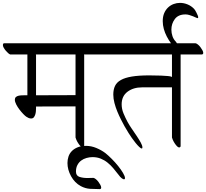

<svg xmlns="http://www.w3.org/2000/svg" viewBox="-52 -987 1430 1332"><path d="M131 -177Q123 -182 109.5 -196Q96 -210 83 -227Q70 -244 60.5 -262.5Q51 -281 51 -295Q51 -307 58 -313.5Q65 -320 75.5 -322.5Q86 -325 97.5 -325.5Q109 -326 117 -326H138V-609H19Q13 -611 4.5 -618.5Q-4 -626 -12 -635.5Q-20 -645 -26 -655.5Q-32 -666 -32 -675Q-32 -683 -26 -687H636Q643 -686 652.5 -678.5Q662 -671 670 -660.5Q678 -650 684 -639Q690 -628 690 -620Q690 -611 681 -609H531Q532 -607 532 -603V-265V29Q528 36 522 36Q515 36 506.5 27Q498 18 490.5 6.5Q483 -5 478 -16.5Q473 -28 472 -33V-249Q403 -249 335 -248.5Q267 -248 198 -248V-237Q198 -228 197 -215.5Q196 -203 192.5 -192Q189 -181 182.5 -173Q176 -165 164 -165Q155 -165 146.5 -168.5Q138 -172 131 -177ZM198 -326Q267 -326 335 -326.5Q403 -327 472 -327V-609H197Q198 -606 198 -602ZM112 -228V-229Q111 -229 111 -230Q111 -228 112 -228Z M679 75Q699 91 723 115Q747 139 767.5 164.5Q788 190 801.5 213Q815 236 815 248Q815 257 808 257Q803 257 792.5 249.5Q782 242 770 225Q753 203 734.5 181Q716 159 694.5 141.5Q673 124 647 113.5Q621 103 590 103Q569 103 548 109Q527 115 511 127Q495 139 485 158Q475 177 475 203Q475 232 499 240Q523 248 554 248Q565 248 575.5 247.5Q586 247 596 247Q603 248 612.5 255.5Q622 263 630 273.5Q638 284 644 295Q650 306 650 314Q650 324 641 325Q606 325 573 323Q540 321 508 304Q466 281 441 235.5Q416 190 416 144Q416 121 423 99.5Q430 78 446 61.5Q462 45 486.5 35Q511 25 546 25Q581 25 616 39.5Q651 54 679 75ZM479 234Q479 237 481 237Q481 236 479 234Z M812 -111Q801 -131 787.5 -157.5Q774 -184 762 -213Q750 -242 742 -272.5Q734 -303 734 -331Q734 -366 746 -391Q758 -416 786.5 -432Q815 -448 863 -456Q911 -464 983 -464Q1035 -464 1065.5 -462.5Q1096 -461 1112 -459.5Q1128 -458 1133.5 -456Q1139 -454 1141 -453V-609H682Q676 -611 667.5 -618.5Q659 -626 651 -635.5Q643 -645 637 -655.5Q631 -666 631 -675Q631 -683 637 -687H1304Q1311 -686 1320.5 -678.5Q1330 -671 1338 -660.5Q1346 -650 1352 -639Q1358 -628 1358 -620Q1358 -611 1349 -609H1201V29Q1197 36 1191 36Q1184 36 1175.5 27Q1167 18 1159.5 6.5Q1152 -5 1147 -16.5Q1142 -28 1141 -33V-381H934Q873 -381 832.5 -350.5Q792 -320 792 -263Q792 -231 805 -200Q818 -169 833 -141Q845 -119 862.5 -93.5Q880 -68 896.5 -43.5Q913 -19 924.5 2Q936 23 936 36Q936 43 931 43Q925 43 913.5 32Q902 21 889 5Q876 -11 863 -29.5Q850 -48 840 -64Z M1190 -635Q1184 -635 1169 -646Q1151 -664 1134.5 -686.5Q1118 -709 1105 -734Q1092 -759 1084.5 -786Q1077 -813 1077 -840Q1077 -872 1087 -895.5Q1097 -919 1114 -935Q1131 -951 1152.5 -959Q1174 -967 1197 -967Q1223 -967 1249 -956.5Q1275 -946 1295 -925Q1298 -922 1302.5 -914.5Q1307 -907 1311.5 -898Q1316 -889 1319.5 -880.5Q1323 -872 1323 -867Q1323 -861 1318 -861Q1316 -861 1307.5 -865Q1299 -869 1287 -874Q1275 -879 1261 -883Q1247 -887 1235 -887Q1185 -887 1161 -855Q1137 -823 1137 -781Q1137 -758 1144.5 -736Q1152 -714 1167 -699Q1170 -696 1174.5 -688.5Q1179 -681 1183.5 -672Q1188 -663 1191.5 -654.5Q1195 -646 1195 -641Q1195 -635 1190 -635ZM1304 -868Q1303 -869 1302 -869Q1304 -868 1304 -868Z"/></svg>

Font: Asar
Style: Regular
Weight: 400
Designer: Eben Sorkin
Foundry: Eben Sorkin, Pria Ravichandran
Version: Version 1.003; ttfautohint (v1.3) -l 8 -r 50 -G 0 -x 0 -H 45